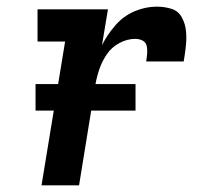

<svg xmlns="http://www.w3.org/2000/svg" viewBox="-20 -558 616 578"><path d="M105 0H218L267 -302Q271 -326 279 -349.5Q287 -373 301.5 -394.5Q316 -416 339.5 -428.5Q363 -441 387 -441Q399 -441 409 -436Q419 -431 421.5 -420Q424 -409 423 -397Q422 -385 420 -373H533Q537 -396 539.5 -419Q542 -442 540 -464Q538 -486 527.5 -505.5Q517 -525 496 -531.5Q475 -538 452 -538Q418 -538 385 -524Q352 -510 327.5 -482Q303 -454 287 -422L305 -530H93V-433H176ZM87 -225H388V-305H87Z"/></svg>

Font: Iosevka Sparkle Semibold
Style: Italic
Weight: 600
Italic angle: -9°
Designer: Belleve Invis
Foundry: Belleve Invis
Version: Version 4.5.0; ttfautohint (v1.8.3)